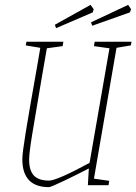

<svg xmlns="http://www.w3.org/2000/svg" viewBox="-20 -763 562 791"><path d="M460 -566 367 -27 430 -18 427 0H342L346 -69Q298 -44 243.5 -18Q189 8 182 8Q72 8 72 -107Q72 -132 86 -218Q100 -304 136 -507L146 -566L86 -576L89 -591H241L238 -573L173 -564L151 -437Q125 -285 112.5 -208.5Q100 -132 100 -105Q100 -61 119.5 -40Q139 -19 182 -19Q214 -19 349 -92L431 -564L367 -573L370 -591H522L519 -576ZM206 -661 353 -743 366 -725 362 -712 211 -647ZM355 -671 508 -743 520 -725 515 -712 360 -657Z"/></svg>

Font: Grenze Thin
Style: Italic
Weight: 250
Italic angle: -10°
Designer: Renata Polastri
Foundry: Omnibus-Type
Version: Version 1.002; ttfautohint (v1.8)